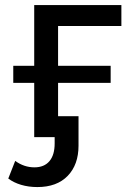

<svg xmlns="http://www.w3.org/2000/svg" viewBox="-20 -550 532 770"><path d="M13.2 166 41 95.2Q76.2 121.1 118.2 121.1Q157.2 121.1 178.2 96.4Q199.2 71.8 199.2 24.9V0H117.2V-217.8H33.2V-286.1H117.2V-529.8H466.8V-445.8H212.9V-286.1H423.8V-217.8H212.9V-84H294.9V34.2Q294.9 110.4 251.5 155.3Q208 200.2 129.9 200.2Q94.7 200.2 64.5 191.2Q34.2 182.1 13.2 166Z"/></svg>

Font: Montserrat Medium
Style: Regular
Weight: 500
Designer: Julieta Ulanovsky
Foundry: Julieta Ulanovsky
Version: Version 7.200